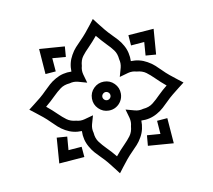

<svg xmlns="http://www.w3.org/2000/svg" viewBox="-115 -1132 1607 1449"><g transform="rotate(-10 688.0 -407.0)"><path d="M688 -997.6 719.7 -956.5Q740.2 -929.7 761.7 -903.8Q783.2 -877.9 807.6 -853.5Q828.6 -832.5 849.1 -810.1Q869.6 -787.6 886.2 -757.8Q902.3 -729.5 909.4 -698Q916.5 -666.5 915.5 -634.8Q982.4 -637.2 1038.6 -605Q1068.8 -588.4 1091.3 -568.1Q1113.8 -547.9 1134.3 -526.9Q1158.2 -502.4 1184.6 -480.7Q1210.9 -459 1237.8 -438.5L1278.8 -406.7L1237.8 -375Q1210.9 -354 1184.1 -332.3Q1157.2 -310.5 1134.3 -287.1Q1113.3 -266.1 1090.8 -245.6Q1068.4 -225.1 1038.6 -208.5Q981.9 -176.3 915.5 -179.2Q916.5 -147.5 909.4 -116Q902.3 -84.5 886.2 -56.2Q869.6 -26.4 849.1 -3.7Q828.6 19 807.6 39.6Q783.7 63.5 762 89.6Q740.2 115.7 719.7 143.1L688 184.6L656.2 143.1Q635.7 115.7 614 89.6Q592.3 63.5 567.9 39.6Q546.9 19 526.6 -3.7Q506.3 -26.4 489.7 -56.2Q457.5 -112.3 460 -179.2Q393.6 -176.3 336.9 -208.5Q307.1 -225.1 284.7 -245.6Q262.2 -266.1 241.2 -287.1Q217.3 -311.5 191.4 -332.8Q165.5 -354 138.2 -375L97.2 -406.7L138.2 -438.5Q165.5 -459 191.4 -480.7Q217.3 -502.4 241.2 -526.9Q262.2 -547.9 284.7 -568.1Q307.1 -588.4 336.9 -605Q393.1 -637.2 460 -634.8Q457.5 -701.7 489.7 -757.8Q506.3 -788.1 526.6 -810.3Q546.9 -832.5 567.9 -853.5Q592.3 -877.9 614 -903.8Q635.7 -929.7 656.2 -956.5ZM688 -868.7Q671.4 -849.1 654.3 -829.6Q637.2 -810.1 618.7 -791.5Q590.3 -763.7 569.1 -735.6Q547.9 -707.5 544.9 -663.1Q535.6 -631.8 543.9 -599.6L563 -531.7L495.1 -550.8Q462.9 -559.1 431.6 -549.8Q387.7 -546.4 358.9 -524.9Q330.1 -503.4 302.7 -476.1Q284.7 -458 265.4 -440.7Q246.1 -423.3 226.1 -406.7Q246.6 -390.1 266.1 -372.6Q285.6 -355 304.7 -336.4Q332 -309.6 360.4 -288.3Q388.7 -267.1 431.2 -263.7Q463.4 -254.4 495.1 -263.2L563 -281.7L543.9 -214.4Q535.6 -182.6 544.9 -150.4Q547.9 -106.9 570.1 -77.9Q592.3 -48.8 618.7 -22Q655.3 14.2 688 54.7Q704.6 34.7 722.2 14.6Q739.7 -5.4 758.3 -23.4Q784.2 -49.3 805.9 -77.9Q827.6 -106.4 831.1 -150.4Q839.8 -181.2 831.5 -214.4L812.5 -281.7L880.4 -263.2Q912.1 -254.4 944.3 -263.7Q990.7 -267.1 1021.2 -291.5Q1051.8 -315.9 1079.6 -344.7Q1096.7 -361.8 1114 -377Q1131.3 -392.1 1149.4 -406.7Q1129.4 -423.3 1110.1 -440.7Q1090.8 -458 1072.8 -476.1Q1044.4 -504.4 1016.4 -525.4Q988.3 -546.4 943.8 -549.8Q912.6 -559.1 880.4 -550.8L812.5 -531.7L831.5 -599.6Q839.8 -632.3 831.1 -663.6Q827.6 -707 806.6 -735.1Q785.6 -763.2 758.3 -790Q739.7 -809.1 722.4 -828.6Q705.1 -848.1 688 -868.7ZM1127 -845.2 1111.8 -650.4 1032.2 -656.7 1040 -759.3 937.5 -751 931.2 -830.6ZM249.5 -845.2 444.3 -830.6 438 -751 335.4 -759.3 343.8 -656.7 264.2 -650.4ZM688 -517.6Q734.4 -517.6 766.6 -485.1Q798.8 -452.6 798.8 -406.7Q798.8 -376.5 783.9 -351.1Q769 -325.7 743.9 -310.8Q718.8 -295.9 688 -295.9Q642.1 -295.9 609.6 -328.4Q577.1 -360.8 577.1 -406.7Q577.1 -453.1 609.6 -485.4Q642.1 -517.6 688 -517.6ZM688 -438Q675.8 -438 666.3 -428.7Q656.7 -419.4 656.7 -406.7Q656.7 -394.5 666 -385Q675.3 -375.5 688 -375.5Q700.7 -375.5 710 -384.8Q719.2 -394 719.2 -406.7Q719.2 -419.4 710 -428.7Q700.7 -438 688 -438ZM249.5 32.2 264.2 -163.1 343.8 -157.2 335.4 -54.7 437.5 -62.5 444.3 17.1ZM1127 32.2 931.2 17.1 938 -62.5 1040 -54.7 1032.2 -156.7 1111.8 -163.1Z"/></g></svg>

Font: Pinar-DS3-FD ExtraBold
Style: Regular
Weight: 800
Designer: Amin Abedi
Version: Version 3.000